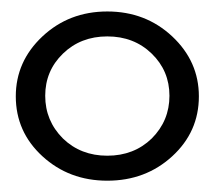

<svg xmlns="http://www.w3.org/2000/svg" viewBox="-20 -1112 377 338"><path d="M168.9 -793.9Q101.6 -793.9 54.7 -836.9Q7.8 -879.9 7.8 -942.4Q7.8 -1003.9 54.7 -1047.9Q101.6 -1091.8 168.9 -1091.8Q236.3 -1091.8 283.2 -1047.9Q330.1 -1003.9 330.1 -942.4Q330.1 -879.9 283.2 -836.9Q236.3 -793.9 168.9 -793.9ZM168.9 -1047.9Q122.1 -1047.9 90.8 -1017.6Q59.6 -987.3 59.6 -943.4Q59.6 -899.4 90.8 -868.2Q122.1 -837.9 168.9 -837.9Q215.8 -837.9 247.1 -868.2Q278.3 -899.4 278.3 -943.4Q278.3 -987.3 247.1 -1017.6Q215.8 -1047.9 168.9 -1047.9Z"/></svg>

Font: Das Gitter
Style: Book
Weight: 400
Version: Version 006.000